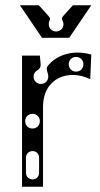

<svg xmlns="http://www.w3.org/2000/svg" viewBox="-20 -712 380 732"><path d="M64 0H144V-304C144 -417 244 -450 324 -410L328 -504C261 -523 199 -505 163 -462C152 -449 164 -436 164 -420C164 -404 152 -392 136 -392C120 -392 108 -404 108 -420C108 -430 113 -439 124 -445C131 -449 136 -458 135 -467L132 -500H64ZM104 -136C119 -136 129 -125 129 -110V-54C129 -39 119 -28 104 -28C89 -28 79 -39 79 -54V-110C79 -125 89 -136 104 -136ZM104 -222C88 -222 76 -234 76 -250C76 -266 88 -278 104 -278C120 -278 132 -266 132 -250C132 -234 120 -222 104 -222ZM270 -439C254 -439 242 -451 242 -467C242 -483 254 -495 270 -495C286 -495 298 -483 298 -467C298 -451 286 -439 270 -439ZM140 -568H244L328 -692H258L221 -651C209 -637 222 -636 222 -620C222 -604 210 -592 194 -592C178 -592 166 -604 166 -620C166 -636 177 -637 165 -651L128 -692H56Z"/></svg>

Font: Apfel Grotezk Brukt
Style: Regular
Weight: 300
Designer: Luigi Gorlero
Foundry: © 2023, Luigi Gorlero & Collletttivo
Version: Version 2.000;Glyphs 3.2 (3217)